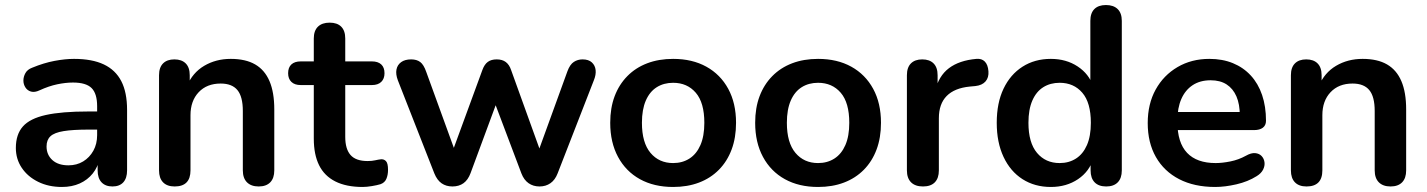

<svg xmlns="http://www.w3.org/2000/svg" viewBox="-20 -733 5670 763"><path d="M226 10Q173 10 131.5 -10.5Q90 -31 66.5 -66Q43 -101 43 -145Q43 -199 71 -230.5Q99 -262 162 -276Q225 -290 331 -290H381V-218H332Q270 -218 233 -212Q196 -206 180.5 -191.5Q165 -177 165 -151Q165 -118 188 -97Q211 -76 252 -76Q285 -76 310.5 -91.5Q336 -107 351 -134Q366 -161 366 -196V-311Q366 -361 344 -383Q322 -405 270 -405Q241 -405 207.5 -398Q174 -391 137 -374Q118 -365 103.5 -369Q89 -373 81 -385.5Q73 -398 73 -413Q73 -428 81 -442.5Q89 -457 108 -464Q154 -483 196.5 -491Q239 -499 274 -499Q346 -499 392.5 -477Q439 -455 462 -410.5Q485 -366 485 -296V-56Q485 -25 470 -8.5Q455 8 427 8Q399 8 383.5 -8.5Q368 -25 368 -56V-104H376Q369 -69 348.5 -43.5Q328 -18 297 -4Q266 10 226 10Z M674 8Q644 8 628 -8.5Q612 -25 612 -56V-434Q612 -465 628 -481Q644 -497 673 -497Q702 -497 718 -481Q734 -465 734 -434V-366L723 -391Q745 -444 791.5 -471.5Q838 -499 897 -499Q956 -499 994 -477Q1032 -455 1051 -410.5Q1070 -366 1070 -298V-56Q1070 -25 1054 -8.5Q1038 8 1008 8Q978 8 961.5 -8.5Q945 -25 945 -56V-292Q945 -349 923.5 -375Q902 -401 857 -401Q802 -401 769.5 -366.5Q737 -332 737 -275V-56Q737 8 674 8Z M1421 10Q1356 10 1312.5 -12Q1269 -34 1248 -76.5Q1227 -119 1227 -182V-395H1175Q1151 -395 1138 -407.5Q1125 -420 1125 -442Q1125 -465 1138 -477Q1151 -489 1175 -489H1227V-580Q1227 -611 1243.5 -627Q1260 -643 1290 -643Q1320 -643 1336 -627Q1352 -611 1352 -580V-489H1458Q1482 -489 1495 -477Q1508 -465 1508 -442Q1508 -420 1495 -407.5Q1482 -395 1458 -395H1352V-189Q1352 -141 1373 -117Q1394 -93 1441 -93Q1458 -93 1471 -96Q1484 -99 1494 -100Q1506 -101 1514 -92.5Q1522 -84 1522 -58Q1522 -38 1515.5 -22.5Q1509 -7 1492 -1Q1479 3 1458 6.5Q1437 10 1421 10Z M1778 8Q1753 8 1735 -4.5Q1717 -17 1706 -44L1561 -414Q1552 -438 1555.5 -456.5Q1559 -475 1574 -486Q1589 -497 1614 -497Q1636 -497 1650 -486.5Q1664 -476 1674 -447L1795 -114H1772L1897 -455Q1905 -477 1918.5 -487Q1932 -497 1954 -497Q1976 -497 1990 -486.5Q2004 -476 2011 -455L2134 -114H2113L2235 -450Q2245 -477 2260.5 -487Q2276 -497 2295 -497Q2319 -497 2332 -485Q2345 -473 2347 -454.5Q2349 -436 2340 -414L2196 -44Q2186 -18 2167.5 -5Q2149 8 2124 8Q2099 8 2080.5 -5Q2062 -18 2052 -44L1921 -391H1978L1850 -45Q1840 -18 1822 -5Q1804 8 1778 8Z M2655 10Q2579 10 2523 -21Q2467 -52 2436 -109.5Q2405 -167 2405 -245Q2405 -304 2422.5 -350.5Q2440 -397 2473 -430.5Q2506 -464 2552 -481.5Q2598 -499 2655 -499Q2731 -499 2787 -468Q2843 -437 2874 -380Q2905 -323 2905 -245Q2905 -186 2887.5 -139Q2870 -92 2837 -58.5Q2804 -25 2758 -7.5Q2712 10 2655 10ZM2655 -85Q2692 -85 2720 -103Q2748 -121 2763.5 -156.5Q2779 -192 2779 -245Q2779 -325 2745 -364.5Q2711 -404 2655 -404Q2618 -404 2590 -386.5Q2562 -369 2546.5 -333.5Q2531 -298 2531 -245Q2531 -166 2565 -125.5Q2599 -85 2655 -85Z M3231 10Q3155 10 3099 -21Q3043 -52 3012 -109.5Q2981 -167 2981 -245Q2981 -304 2998.5 -350.5Q3016 -397 3049 -430.5Q3082 -464 3128 -481.5Q3174 -499 3231 -499Q3307 -499 3363 -468Q3419 -437 3450 -380Q3481 -323 3481 -245Q3481 -186 3463.5 -139Q3446 -92 3413 -58.5Q3380 -25 3334 -7.5Q3288 10 3231 10ZM3231 -85Q3268 -85 3296 -103Q3324 -121 3339.5 -156.5Q3355 -192 3355 -245Q3355 -325 3321 -364.5Q3287 -404 3231 -404Q3194 -404 3166 -386.5Q3138 -369 3122.5 -333.5Q3107 -298 3107 -245Q3107 -166 3141 -125.5Q3175 -85 3231 -85Z M3648 8Q3617 8 3600.5 -8.5Q3584 -25 3584 -56V-434Q3584 -465 3600 -481Q3616 -497 3645 -497Q3674 -497 3690 -481Q3706 -465 3706 -434V-371H3696Q3710 -431 3751 -462Q3792 -493 3860 -499Q3881 -501 3893.5 -488.5Q3906 -476 3908 -450Q3910 -425 3896.5 -409.5Q3883 -394 3856 -391L3834 -389Q3773 -383 3742 -351.5Q3711 -320 3711 -263V-56Q3711 -25 3695 -8.5Q3679 8 3648 8Z M4156 10Q4092 10 4043.5 -21Q3995 -52 3968 -109.5Q3941 -167 3941 -245Q3941 -324 3968 -380.5Q3995 -437 4043.5 -468Q4092 -499 4156 -499Q4217 -499 4262.5 -469Q4308 -439 4324 -390H4313V-650Q4313 -681 4329 -697Q4345 -713 4375 -713Q4405 -713 4421.5 -697Q4438 -681 4438 -650V-56Q4438 -25 4422 -8.5Q4406 8 4376 8Q4346 8 4330 -8.5Q4314 -25 4314 -56V-134L4325 -104Q4310 -52 4264 -21Q4218 10 4156 10ZM4191 -85Q4228 -85 4256 -103Q4284 -121 4299.5 -156.5Q4315 -192 4315 -245Q4315 -325 4281 -364.5Q4247 -404 4191 -404Q4154 -404 4126 -386.5Q4098 -369 4082.5 -333.5Q4067 -298 4067 -245Q4067 -166 4101 -125.5Q4135 -85 4191 -85Z M4809 10Q4726 10 4666 -21Q4606 -52 4573.5 -109Q4541 -166 4541 -244Q4541 -320 4572.5 -377Q4604 -434 4659.5 -466.5Q4715 -499 4786 -499Q4838 -499 4879.5 -482Q4921 -465 4950.5 -433Q4980 -401 4995.5 -355.5Q5011 -310 5011 -253Q5011 -235 4998.5 -225.5Q4986 -216 4963 -216H4642V-288H4923L4907 -273Q4907 -319 4893.5 -350Q4880 -381 4854.5 -397.5Q4829 -414 4791 -414Q4749 -414 4719.5 -394.5Q4690 -375 4674.5 -339.5Q4659 -304 4659 -255V-248Q4659 -166 4697.5 -125.5Q4736 -85 4811 -85Q4837 -85 4869.5 -91.5Q4902 -98 4931 -114Q4952 -126 4968 -124.5Q4984 -123 4993.5 -113Q5003 -103 5005 -88.5Q5007 -74 4999.5 -59Q4992 -44 4974 -33Q4939 -11 4893.5 -0.5Q4848 10 4809 10Z M5172 8Q5142 8 5126 -8.5Q5110 -25 5110 -56V-434Q5110 -465 5126 -481Q5142 -497 5171 -497Q5200 -497 5216 -481Q5232 -465 5232 -434V-366L5221 -391Q5243 -444 5289.5 -471.5Q5336 -499 5395 -499Q5454 -499 5492 -477Q5530 -455 5549 -410.5Q5568 -366 5568 -298V-56Q5568 -25 5552 -8.5Q5536 8 5506 8Q5476 8 5459.5 -8.5Q5443 -25 5443 -56V-292Q5443 -349 5421.5 -375Q5400 -401 5355 -401Q5300 -401 5267.5 -366.5Q5235 -332 5235 -275V-56Q5235 8 5172 8Z"/></svg>

Font: Nunito ExtraLight
Style: Bold
Weight: 700
Version: Version 3.602